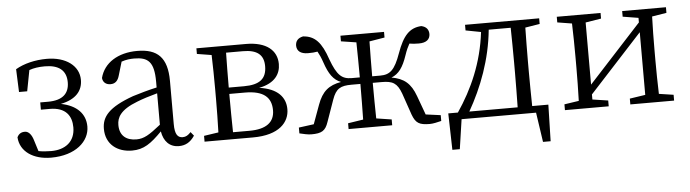

<svg xmlns="http://www.w3.org/2000/svg" viewBox="-45 -709 3782 1053"><g transform="rotate(-5 1846.0 -182.5)"><path d="M68 -360H113L135 -475C160 -484 188 -488 221 -488C296 -488 339 -457 339 -390C339 -328 302 -293 222 -293H179V-253H228C316 -253 348 -204 348 -141C348 -62 293 -22 216 -22C190 -22 167 -24 146 -28L126 -92C118 -118 103 -139 83 -140C63 -141 47 -133 38 -113C43 -33 116 14 212 14C348 14 425 -58 425 -139C425 -209 378 -258 291 -275C374 -292 412 -336 412 -397C412 -474 341 -528 235 -528C171 -528 109 -513 63 -486Z M822 -114C758 -63 729 -45 687 -45C633 -45 595 -72 595 -132C595 -172 613 -214 710 -251C737 -262 781 -276 822 -287ZM986 -59C971 -43 959 -35 941 -35C914 -35 898 -53 898 -111V-348C898 -478 844 -528 733 -528C627 -528 549 -479 528 -397C530 -373 547 -359 572 -359C598 -359 613 -374 621 -403L643 -477C669 -486 692 -488 713 -488C789 -488 822 -461 822 -351V-319C776 -309 728 -295 689 -283C553 -234 514 -185 514 -118C514 -32 578 14 658 14C723 14 763 -15 824 -77C833 -22 865 12 916 12C951 12 979 -2 1003 -38Z M1218 -38C1217 -94 1216 -174 1216 -228V-249H1302C1406 -249 1447 -209 1447 -139C1447 -74 1402 -38 1309 -38ZM1311 -476C1388 -476 1425 -447 1425 -384C1425 -315 1387 -284 1300 -284H1216C1216 -347 1217 -423 1218 -476ZM1058 -514V-483L1138 -470C1140 -415 1141 -339 1141 -286V-228C1141 -176 1140 -99 1138 -44L1058 -32V0H1325C1470 0 1526 -67 1526 -138C1526 -203 1484 -254 1382 -268C1470 -285 1501 -335 1501 -389C1501 -464 1443 -514 1331 -514Z M2279 -43 2241 -147C2215 -219 2178 -249 2110 -261C2151 -277 2175 -311 2197 -376C2206 -403 2215 -422 2224 -438C2241 -435 2255 -434 2276 -434C2318 -434 2337 -452 2338 -480C2338 -505 2325 -522 2297 -528C2232 -524 2196 -485 2162 -390C2130 -300 2103 -277 2050 -277H2005C2005 -339 2006 -415 2007 -469L2091 -483V-514H1851V-483L1935 -470C1936 -415 1937 -339 1937 -277H1892C1839 -277 1812 -300 1779 -390C1747 -485 1711 -524 1646 -528C1617 -522 1604 -505 1604 -480C1605 -452 1624 -434 1666 -434C1687 -434 1702 -435 1718 -438C1727 -422 1736 -403 1745 -376C1767 -311 1791 -277 1832 -261C1764 -249 1727 -219 1701 -147L1663 -43L1580 -32V0C1601 5 1626 11 1645 11C1702 11 1723 -1 1739 -49L1781 -168C1802 -228 1828 -241 1888 -241H1937C1937 -176 1936 -99 1935 -45L1851 -32V0H2091V-32L2007 -45C2006 -100 2005 -176 2005 -241H2054C2114 -241 2139 -228 2161 -168L2202 -49C2220 -1 2239 11 2298 11C2316 11 2340 5 2361 0V-32Z M2519 -38C2591 -164 2648 -313 2664 -476H2785C2786 -421 2787 -341 2787 -286V-228C2787 -174 2786 -94 2785 -38ZM2865 -38C2864 -94 2863 -174 2863 -228V-286C2863 -339 2864 -415 2865 -470L2945 -483V-514H2537V-483L2621 -467C2601 -299 2538 -159 2456 -38H2403L2408 163H2449L2473 0H2883L2907 163H2949L2954 -38Z M3643 -483V-514H3402V-483L3488 -469V-444L3197 -127V-469L3283 -483V-514H3042V-483L3122 -470C3124 -415 3125 -339 3125 -286V-228C3125 -176 3124 -100 3122 -44L3042 -32V0H3283V-32L3197 -45V-73L3488 -390V-45L3402 -32V0H3643V-32L3563 -44C3561 -100 3560 -176 3560 -228V-286C3560 -338 3561 -415 3563 -470Z"/></g></svg>

Font: Noto Serif CJK JP
Style: Regular
Weight: 400
Designer: Ryoko NISHIZUKA 西塚涼子 (kana & ideographs); Frank Grießhammer (Latin, Greek & Cyrillic); Wenlong ZHANG 张文龙 (bopomofo); San
Foundry: Adobe Systems Incorporated
Version: Version 1.000;PS 1;hotconv 16.6.53;makeotf.lib2.5.65590